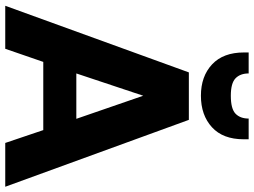

<svg xmlns="http://www.w3.org/2000/svg" viewBox="-138 -830 968 732"><g transform="rotate(90 346.0 -464.0)"><path d="M2 0 256 -700H437L692 0H525L476 -145H216L166 0ZM260 -271H433L345 -526ZM345 -746Q271 -746 225.5 -788.5Q180 -831 180 -910V-928H260Q260 -896 278.5 -878Q297 -860 345 -860Q395 -860 413.5 -878Q432 -896 432 -928H511V-909Q511 -830 465 -788Q419 -746 345 -746Z"/></g></svg>

Font: Rethink Sans ExtraBold
Style: Regular
Weight: 800
Designer: The Rethink Sans project authors (Hans Thiessen). DM Sans designed by Colophon Foundry.
Foundry: Rethink Communications LLC
Version: Version 1.001